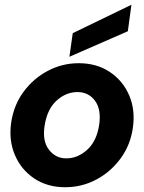

<svg xmlns="http://www.w3.org/2000/svg" viewBox="-20 -773 604 805"><path d="M253 12Q179 12 124 -24.5Q69 -61 42.5 -123Q16 -185 27 -260Q38 -333 79 -388.5Q120 -444 180.5 -476Q241 -508 310 -508Q385 -508 440 -471.5Q495 -435 521.5 -373.5Q548 -312 537 -237Q527 -165 485.5 -108.5Q444 -52 383.5 -20Q323 12 253 12ZM258 -109Q306 -109 346 -145.5Q386 -182 396 -251Q405 -315 378 -351Q351 -387 305 -387Q257 -387 217.5 -351.5Q178 -316 167 -246Q157 -182 185 -145.5Q213 -109 258 -109ZM271 -535 285 -634 531 -753 516 -642Z"/></svg>

Font: Host Grotesk Black
Style: Italic
Weight: 900
Italic angle: -8°
Designer: Doğukan Karapınar based on Poppins by Indian Type Foundry, Jonny Pinhorn
Foundry: Element Type
Version: Version 1.000; ttfautohint (v1.8.4.7-5d5b);gftools[0.9.33]